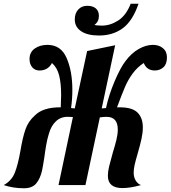

<svg xmlns="http://www.w3.org/2000/svg" viewBox="-66 -990 913 1027"><path d="M-46 0Q-4 -23 13 -65.5Q30 -108 43 -182Q55 -254 70 -297.5Q85 -341 121 -373Q164 -416 256 -416H259Q261 -462 261 -481Q261 -544 250.5 -586Q240 -628 212 -653Q191 -613 145 -613Q121 -613 106.5 -630Q92 -647 92 -674Q92 -711 120 -730.5Q148 -750 188 -750Q260 -750 290.5 -679.5Q321 -609 321 -510Q321 -458 314 -412Q320 -412 334 -410L400 -717L550 -748L478 -410Q494 -412 501 -412Q516 -482 547 -555Q578 -628 605 -663Q637 -706 676 -728Q715 -750 752 -750Q784 -750 805.5 -732.5Q827 -715 827 -683Q827 -647 808 -630Q789 -613 762 -613Q719 -613 703 -653Q669 -631 644.5 -598Q620 -565 603.5 -527Q587 -489 560 -416H574Q642 -416 670 -387.5Q698 -359 698 -309Q698 -280 691 -248Q684 -216 671 -171Q659 -130 654 -107.5Q649 -85 649 -66Q649 -43 659.5 -25Q670 -7 688 0Q631 16 589 16Q511 16 511 -50Q511 -72 517.5 -99Q524 -126 537 -172Q550 -214 557 -243.5Q564 -273 564 -297Q564 -365 504 -365Q486 -365 468 -362L391 0H247L324 -364Q316 -365 301 -365Q261 -367 234 -342Q207 -317 195 -273Q187 -248 181 -213.5Q175 -179 171 -147Q164 -102 159 -78Q149 -34 127.5 -8.5Q106 17 62 17Q4 17 -46 0ZM334 -886Q334 -919 352.5 -939Q371 -959 401 -959Q430 -959 446.5 -945Q463 -931 463 -905Q463 -873 439 -857Q452 -853 479 -853Q524 -853 566.5 -880.5Q609 -908 633 -970H675Q643 -877 590 -838.5Q537 -800 464 -800Q402 -800 368 -823Q334 -846 334 -886Z"/></svg>

Font: Lobster
Style: Regular
Weight: 400
Designer: Impallari Type
Foundry: Impallari Type
Version: Version 2.100